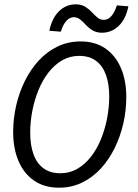

<svg xmlns="http://www.w3.org/2000/svg" viewBox="-20 -861 640 893"><path d="M253.8 12Q187.1 12 139.4 -20.3Q91.7 -52.6 66.5 -111.1Q41.2 -169.5 41.2 -247.2Q41.2 -309.8 55.3 -370.7Q69.4 -431.6 96 -485.2Q122.7 -538.9 160.8 -580.1Q199 -621.4 247.9 -644.8Q296.8 -668.3 355.5 -668.3Q422.2 -668.3 469.5 -636Q516.8 -603.7 542.1 -545.3Q567.4 -486.8 567.4 -409.2Q567.4 -346.5 553.3 -285.6Q539.2 -224.8 512.7 -171.1Q486.2 -117.4 448.1 -76.2Q409.9 -35 361.2 -11.5Q312.4 12 253.8 12ZM260.9 -55.2Q304 -55.2 339.5 -75.7Q374.9 -96.1 402.8 -131.7Q430.6 -167.3 449.3 -213.1Q468 -258.8 478 -310.2Q488 -361.6 488 -412.5Q488 -470.2 472.8 -512.6Q457.5 -555 426.7 -578Q395.8 -601.1 348.3 -601.1Q305.3 -601.1 269.6 -580.7Q234 -560.2 206.1 -524.6Q178.3 -489 159.4 -443.2Q140.5 -397.5 130.5 -346.1Q120.5 -294.7 120.5 -243.8Q120.5 -186.1 135.7 -143.7Q151 -101.3 182.2 -78.3Q213.5 -55.2 260.9 -55.2ZM454.3 -708.8Q429 -708.8 411 -719.6Q393.1 -730.4 379.7 -744.9Q366.4 -759.3 353.2 -770.1Q340 -781 323.3 -781Q304.3 -781 288.6 -763.8Q272.9 -746.6 263 -713.7L209.4 -717.9Q221.8 -776.9 254.6 -808.9Q287.3 -840.8 332.2 -840.8Q358.2 -840.8 375.8 -830Q393.4 -819.1 406.8 -804.7Q420.2 -790.3 433.2 -779.5Q446.3 -768.6 463.3 -768.6Q482.2 -768.6 497.8 -786Q513.3 -803.3 523.5 -835.9L577.1 -831.7Q565.7 -773.1 532.5 -740.9Q499.2 -708.8 454.3 -708.8Z"/></svg>

Font: SourceCodeVF
Style: Italic
Weight: 200
Italic angle: -11°
Monospace: yes
Designer: Paul D. Hunt, Teo Tuominen
Foundry: Adobe
Version: Version 1.026;hotconv 1.1.0;makeotfexe 2.6.0